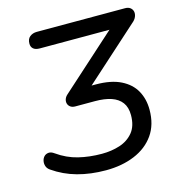

<svg xmlns="http://www.w3.org/2000/svg" viewBox="-106 -800 851 904"><g transform="rotate(-15 319.5 -348.0)"><path d="M301 9Q226 9 162.5 -8.5Q99 -26 46 -63Q33 -72 29 -84.5Q25 -97 27.5 -109.5Q30 -122 38 -130.5Q46 -139 59 -140.5Q72 -142 87 -131Q135 -97 188.5 -84Q242 -71 302 -71Q349 -71 389.5 -84Q430 -97 455.5 -128Q481 -159 481 -212Q481 -250 463.5 -273.5Q446 -297 413.5 -308Q381 -319 334 -319H238Q224 -319 215 -325.5Q206 -332 203 -342Q200 -352 203.5 -363Q207 -374 217 -383L517 -653L519 -626H148Q127 -626 116.5 -635Q106 -644 106 -660Q106 -683 120 -694Q134 -705 154 -705H584Q600 -705 609.5 -697.5Q619 -690 621.5 -678.5Q624 -667 618.5 -653.5Q613 -640 598 -628L310 -369L294 -394H358Q432 -394 479.5 -370.5Q527 -347 549.5 -306.5Q572 -266 572 -214Q572 -141 537 -91.5Q502 -42 440.5 -16.5Q379 9 301 9Z"/></g></svg>

Font: Nunito Medium
Style: Italic
Weight: 500
Designer: Vernon Adams
Foundry: Vernon Adams
Version: Version 3.601